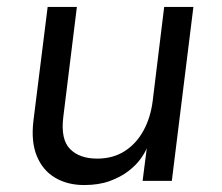

<svg xmlns="http://www.w3.org/2000/svg" viewBox="-20 -520 637 552"><path d="M536 -500 474 0H390L402 -94Q397 -81 384 -63Q371 -45 349 -28Q327 -11 295.5 0.5Q264 12 222 12Q174 12 138.5 -9Q103 -30 86 -71Q69 -112 76 -172L117 -500H201L162 -184Q154 -119 181.5 -91.5Q209 -64 259 -64Q305 -64 338.5 -85.5Q372 -107 392.5 -144.5Q413 -182 419 -230L452 -500Z"/></svg>

Font: Inclusive Sans
Style: Italic
Weight: 400
Italic angle: -7°
Designer: Olivia King
Foundry: Olivia King
Version: Version 2.004